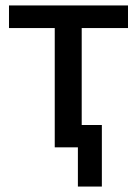

<svg xmlns="http://www.w3.org/2000/svg" viewBox="-20 -541 503 705"><path d="M266 144V0H181V-438H13V-521H450V-438H280V-82H354V144Z"/></svg>

Font: Ubuntu Sans Medium
Style: Regular
Weight: 500
Designer: Dalton Maag Ltd
Foundry: Dalton Maag Ltd
Version: Version 1.006; ttfautohint (v1.8.4.7-5d5b)